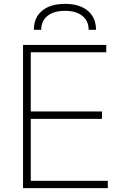

<svg xmlns="http://www.w3.org/2000/svg" viewBox="-20 -972 632 992"><path d="M99 -740H529V-702H139V-396H507V-358H139V-38H537V0H99ZM438 -818Q438 -864 405.5 -890Q373 -916 316 -916Q258 -916 225.5 -890Q193 -864 193 -818H155Q155 -881 197.5 -916.5Q240 -952 316 -952Q391 -952 433.5 -916.5Q476 -881 476 -818Z"/></svg>

Font: Encode Sans Normal
Style: Thin
Weight: 100
Designer: Pablo Impallari, Andres Torresi
Foundry: Pablo Impallari, Andres Torresi
Version: Version 1.000; ttfautohint (v1.00) -l 8 -r 50 -G 200 -x 14 -